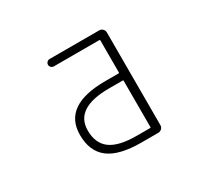

<svg xmlns="http://www.w3.org/2000/svg" viewBox="-143 -982 1287 1189"><g transform="rotate(-30 500.0 -388.0)"><path d="M653.3 -408.2Q653.3 -412.1 648.4 -412.1H551.8Q306.6 -412.1 306.6 -252Q306.6 -160.2 365.7 -116.2Q424.8 -72.3 552.7 -72.3H648.4Q653.3 -72.3 653.3 -76.2ZM653.3 -697.3Q653.3 -701.2 648.4 -701.2H323.2Q312.5 -701.2 304.7 -709Q296.9 -716.8 296.9 -727.5Q296.9 -738.3 304.7 -746.1Q312.5 -753.9 323.2 -753.9H677.7Q692.4 -753.9 702.6 -743.7Q712.9 -733.4 712.9 -718.8V-56.6Q712.9 -42 702.6 -31.7Q692.4 -21.5 677.7 -21.5H556.6Q399.4 -21.5 325.2 -78.1Q251 -134.8 251 -252Q251 -462.9 553.7 -462.9H648.4Q653.3 -462.9 653.3 -466.8Z"/></g></svg>

Font: Rounded-L Mgen+ 1m light
Style: Regular
Weight: 200
Designer: [Source Han Sans]
Ryoko NISHIZUKA  (kana & ideographs); Paul D. Hunt (Latin, Greek & Cyrillic); Wenlong ZHANG  (bopomofo
Version: Version 1.059.20150602